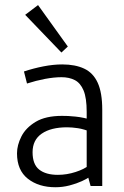

<svg xmlns="http://www.w3.org/2000/svg" viewBox="-20 -747 497 771"><path d="M202.6 4.9Q135.3 4.9 91.8 -29.3Q48.3 -63.5 48.3 -131.3Q48.3 -164.1 65.9 -199Q83.5 -233.9 123.3 -257.8Q163.1 -281.7 229 -281.7Q250 -282.2 283.4 -278.8Q316.9 -275.4 353.5 -263.7L328.1 -248V-297.4Q328.1 -353.5 315.7 -383.5Q303.2 -413.6 280.5 -425.3Q257.8 -437 227.1 -437Q197.3 -437 160.9 -430.2Q124.5 -423.3 88.4 -411.6L76.2 -460Q114.3 -472.7 154.3 -480.5Q194.3 -488.3 230 -488.3Q282.2 -488.3 318.1 -471.4Q354 -454.6 372.3 -414.8Q390.6 -375 390.6 -306.2V0H343.8L328.6 -55.2L340.3 -37.6Q331.1 -29.8 309.3 -19.8Q287.6 -9.8 259.5 -2.4Q231.4 4.9 202.6 4.9ZM212.4 -44.9Q248.5 -44.9 283.7 -56.4Q318.8 -67.9 336.9 -83L328.1 -54.7V-245.1L345.7 -216.8Q316.9 -228.5 293 -232.2Q269 -235.8 249.5 -235.8Q184.6 -235.8 147.7 -210.4Q110.8 -185.1 110.8 -135.7Q110.8 -86.9 137.5 -65.9Q164.1 -44.9 212.4 -44.9ZM226.6 -536.1 81.1 -687.5 132.8 -726.6 252.4 -560.1Z"/></svg>

Font: Anaheim
Style: Regular
Weight: 400
Designer: Vernon Adams
Foundry: Vernon Adams
Version: Version 2.001